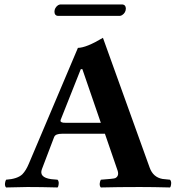

<svg xmlns="http://www.w3.org/2000/svg" viewBox="-20 -825 780 847"><path d="M508.8 -754.9H234.9Q220.7 -756.3 220.2 -772.9Q220.2 -790.5 235.8 -801.8Q241.2 -804.7 245.1 -805.2H521Q534.2 -803.7 535.2 -788.1Q535.2 -769 518.6 -758.3Q513.2 -755.4 508.8 -754.9ZM272.9 -283.2H424.8L343.3 -520H336.4L247.6 -296.4Q243.7 -285.6 259.8 -283.7Q265.6 -283.2 272.9 -283.2ZM165 -79.1Q150.9 -42.5 205.6 -34.7Q215.8 -33.2 233.9 -32.2Q242.2 -23.9 237.3 -4.4Q235.8 0 233.9 2Q159.7 0 101.1 0Q79.1 0 6.8 2Q-1.5 -6.3 3.9 -25.4Q5.4 -29.8 6.8 -32.2Q57.1 -35.6 78.6 -56.2Q94.7 -72.8 106.9 -102.1L323.7 -613.8Q360.8 -614.3 434.1 -658.2L640.1 -85.9Q655.3 -43 696.8 -35.6Q705.1 -34.2 730 -32.2Q738.3 -23.9 733.4 -4.4Q731.9 0 730 2Q655.8 0 596.2 0Q500 0 424.8 2Q416.5 -6.3 421.9 -25.4Q423.3 -29.8 424.8 -32.2Q480.5 -36.1 488.3 -39.1Q506.3 -48.3 499 -71.8L442.9 -234.9H252.9Q226.1 -234.9 219.7 -222.2Q218.8 -219.7 217.8 -217.8Z"/></svg>

Font: Linux Libertine O
Style: Bold
Weight: 700
Designer: Philipp H. Poll
Foundry: Philipp H. Poll
Version: Version 5.0.0